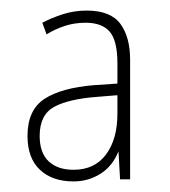

<svg xmlns="http://www.w3.org/2000/svg" viewBox="-20 -742 321 363"><path d="M144 -722Q189 -722 207.5 -697Q226 -672 226 -629V-403H207L204 -456Q193 -428 170 -413.5Q147 -399 119 -399Q79 -399 55.5 -421Q32 -443 32 -485Q32 -534 64 -555Q96 -576 158 -581L202 -584V-622Q202 -665 187.5 -682Q173 -699 142 -699Q121 -699 102.5 -693Q84 -687 68 -677L60 -699Q77 -708 98.5 -715Q120 -722 144 -722ZM165 -559Q110 -555 82.5 -540Q55 -525 55 -485Q55 -453 72 -437Q89 -421 119 -421Q159 -421 180.5 -450Q202 -479 202 -527V-562Z"/></svg>

Font: Noto Sans Khmer Condensed Thin
Style: Regular
Weight: 100
Width: 3
Designer: Danh Hong and the Monotype Design Team
Foundry: Monotype Imaging Inc.
Version: Version 2.004; ttfautohint (v1.8.4.7-5d5b)